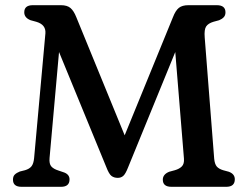

<svg xmlns="http://www.w3.org/2000/svg" viewBox="-20 -720 956 740"><path d="M248 -28.5Q248 0 215 0H63Q30 0 30 -27.5Q30 -40.5 37 -47.2Q44 -54 56.5 -59L76.5 -64Q93.5 -69 101.5 -79.2Q109.5 -89.5 111.5 -111L155 -591.5Q157.5 -625 120 -636L98 -642Q73.5 -651.5 73.5 -672.5Q73.5 -700 106.5 -700H215Q239 -700 251.8 -689Q264.5 -678 274 -654L460.5 -198.5L646.5 -653.5Q656.5 -679.5 669.5 -689.8Q682.5 -700 706 -700H815.5Q849 -700 849 -672.5Q849 -660.5 842.2 -653.5Q835.5 -646.5 824.5 -642L802.5 -636Q782.5 -630 774.5 -618Q766.5 -606 769 -575.5L805.5 -108.5Q807.5 -87.5 815.5 -78.2Q823.5 -69 840 -64L862 -58Q885 -49.5 885 -29Q885 0 852 0H641Q607.5 0 607.5 -27.5Q607.5 -48 632 -58L654 -64Q671.5 -69 681 -78.8Q690.5 -88.5 689 -108.5L655.5 -519.5L473.5 -74.5Q464 -50 455.2 -42.2Q446.5 -34.5 434 -34.5Q419.5 -34.5 409.8 -41.8Q400 -49 389.5 -76.5L207.5 -519.5L171 -111Q169 -88.5 177.8 -78.5Q186.5 -68.5 206 -62.5L228 -55Q248 -47 248 -28.5Z"/></svg>

Font: Fraunces 9pt SuperSoft
Style: Regular
Weight: 400
Version: Version 1.000;[b76b70a41]